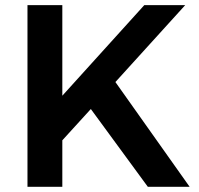

<svg xmlns="http://www.w3.org/2000/svg" viewBox="-20 -720 766 740"><path d="M710.9 0H549.8L330.1 -299.8L220.2 -179.2V0H85.9V-700.2H220.2V-351.1L536.1 -700.2H693.8L424.8 -403.8Z"/></svg>

Font: Montserrat-Arabic Medium
Style: Regular
Weight: 500
Designer: Mohamed Gaber
Foundry: Kief Type Foundry
Version: Version 5.008;PS 005.008;hotconv 1.0.88;makeotf.lib2.5.64775